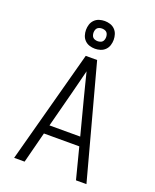

<svg xmlns="http://www.w3.org/2000/svg" viewBox="-174 -1074 949 1173"><g transform="rotate(20 300.0 -487.5)"><path d="M65 0 263 -735H337L535 0H467L415 -202H185L133 0ZM400 -260 340 -490Q330 -529 320 -568.5Q310 -608 300 -648Q290 -608 280 -568.5Q270 -529 260 -490L200 -260ZM300 -795Q282 -795 264.5 -800.5Q247 -806 234 -819Q221 -832 215.5 -849.5Q210 -867 210 -885Q210 -903 215.5 -920.5Q221 -938 234 -951Q247 -964 264.5 -969.5Q282 -975 300 -975Q318 -975 335.5 -969.5Q353 -964 366 -951Q379 -938 384.5 -920.5Q390 -903 390 -885Q390 -867 384.5 -849.5Q379 -832 366 -819Q353 -806 335.5 -800.5Q318 -795 300 -795ZM300 -844Q308 -844 316.5 -846.5Q325 -849 330.5 -854.5Q336 -860 338.5 -868.5Q341 -877 341 -885Q341 -893 338.5 -901.5Q336 -910 330.5 -915.5Q325 -921 316.5 -923.5Q308 -926 300 -926Q292 -926 283.5 -923.5Q275 -921 269.5 -915.5Q264 -910 261.5 -901.5Q259 -893 259 -885Q259 -877 261.5 -868.5Q264 -860 269.5 -854.5Q275 -849 283.5 -846.5Q292 -844 300 -844Z"/></g></svg>

Font: Iosevka Custom Light Extended
Style: Regular
Weight: 300
Width: 7
Monospace: yes
Designer: Belleve Invis
Foundry: Belleve Invis
Version: Version 11.2.4; ttfautohint (v1.8.4)